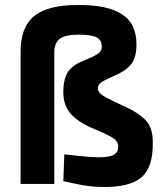

<svg xmlns="http://www.w3.org/2000/svg" viewBox="-20 -732 651 764"><path d="M196 0V-519Q195 -558 216 -576Q237 -594 293 -594Q345 -594 365 -583Q386 -571 385 -545Q386 -531 371 -519Q356 -508 309 -489Q269 -473 250 -445Q232 -416 232 -368Q231 -315 260 -281Q289 -246 359 -217Q419 -192 435 -179Q452 -165 450 -144Q451 -128 434 -117Q418 -106 370 -106Q337 -107 289 -112Q241 -117 236 -118L232 -11Q235 -10 284 0Q333 11 386 12Q494 14 541 -25Q589 -63 588 -164Q589 -223 559 -254Q530 -285 464 -314Q402 -342 385 -355Q368 -368 370 -381Q369 -393 381 -403Q393 -412 429 -428Q475 -446 499 -473Q523 -499 523 -555Q523 -640 464 -676Q406 -713 293 -712Q171 -713 116 -668Q61 -624 62 -522V0Z"/></svg>

Font: RazerF5
Style: Bold
Weight: 700
Foundry: Razer Inc.
Version: Version 1.000;PS 001.001;hotconv 1.0.56